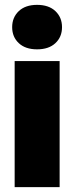

<svg xmlns="http://www.w3.org/2000/svg" viewBox="-20 -766 304 786"><path d="M224.1 0H40V-516.1H224.1ZM206.8 -589.4Q179.7 -564 131.8 -564Q84 -564 56.9 -589.4Q29.8 -614.7 29.8 -654.8Q29.8 -694.8 56.9 -720.5Q84 -746.1 131.8 -746.1Q179.7 -746.1 206.8 -720.5Q233.9 -694.8 233.9 -654.8Q233.9 -614.7 206.8 -589.4Z"/></svg>

Font: Creato Display Black
Style: Regular
Weight: 900
Version: Version 1.000